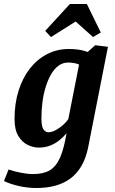

<svg xmlns="http://www.w3.org/2000/svg" viewBox="-40 -761 578 964"><path d="M143 183Q98 183 54.5 173Q11 163 -20 148L3 90Q32 100 66 106.5Q100 113 126 113Q177 113 209 94.5Q241 76 261 31.5Q281 -13 294 -92Q279 -74 259 -57.5Q239 -41 213 -30.5Q187 -20 154 -20Q128 -20 100 -33Q72 -46 52.5 -77.5Q33 -109 33 -164Q33 -241 53 -305Q73 -369 109.5 -416Q146 -463 196 -489Q246 -515 305 -515Q327 -515 344.5 -513Q362 -511 376 -507.5Q390 -504 400 -500L438 -534L502 -526L402 -18Q391 34 369 72Q347 110 314.5 134.5Q282 159 239 171Q196 183 143 183ZM203 -97Q220 -97 239.5 -107.5Q259 -118 276.5 -133.5Q294 -149 303 -163L357 -437Q346 -442 331 -444.5Q316 -447 303 -447Q275 -447 253.5 -431Q232 -415 216 -387Q200 -359 189 -323Q178 -287 173 -247Q168 -207 168 -167Q168 -126 178 -111.5Q188 -97 203 -97ZM216 -575 187 -606 311 -741H396L466 -598L427 -575L340 -653Z"/></svg>

Font: Manuale
Style: Bold Italic
Weight: 700
Italic angle: -11°
Version: Version 1.002